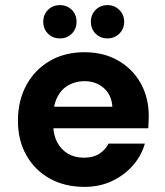

<svg xmlns="http://www.w3.org/2000/svg" viewBox="-20 -718 645 750"><path d="M310 12Q233 12 174.5 -20.5Q116 -53 83 -111.5Q50 -170 50 -246Q50 -324 82.5 -384.5Q115 -445 173.5 -479.5Q232 -514 310 -514Q385 -514 441.5 -481.5Q498 -449 529.5 -393Q561 -337 561 -265Q561 -255 560.5 -242.5Q560 -230 559 -217H150V-301H419Q416 -347 385.5 -374Q355 -401 310 -401Q276 -401 248 -385.5Q220 -370 204 -339Q188 -308 188 -260V-231Q188 -192 203 -163Q218 -134 245 -118Q272 -102 308 -102Q344 -102 367.5 -117Q391 -132 404 -157H546Q532 -109 498.5 -71Q465 -33 417 -10.5Q369 12 310 12ZM214 -568Q186 -568 167.5 -586.5Q149 -605 149 -633Q149 -661 167.5 -679.5Q186 -698 214 -698Q242 -698 260.5 -679.5Q279 -661 279 -633Q279 -605 260.5 -586.5Q242 -568 214 -568ZM400 -568Q372 -568 353.5 -586.5Q335 -605 335 -633Q335 -661 353.5 -679.5Q372 -698 400 -698Q427 -698 446 -679.5Q465 -661 465 -633Q465 -605 446 -586.5Q427 -568 400 -568Z"/></svg>

Font: DM Sans 16pt ExtraBold
Style: Regular
Weight: 800
Version: Version 4.004;gftools[0.9.30]